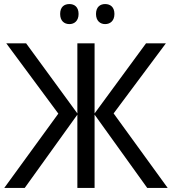

<svg xmlns="http://www.w3.org/2000/svg" viewBox="-20 -928 850 948"><path d="M277 -859C277 -825 297 -809 323 -809C347 -809 368 -825 368 -859C368 -894 347 -908 323 -908C297 -908 277 -894 277 -859ZM454 -859C454 -825 475 -809 499 -809C524 -809 545 -825 545 -859C545 -894 524 -908 499 -908C475 -908 454 -894 454 -859ZM268 -367 1 0H102L362 -362V0H447V-362L707 0H808L541 -368L799 -714H701L447 -368V-714H362V-368L109 -714H11Z"/></svg>

Font: Noto Sans Thai
Style: Regular
Weight: 400
Designer: Monotype Design Team
Foundry: Monotype Imaging Inc.
Version: Version 1.901